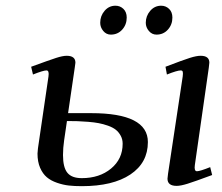

<svg xmlns="http://www.w3.org/2000/svg" viewBox="-20 -637 768 665"><path d="M87.9 -405.8Q151.9 -429.2 174.6 -436.5Q197.3 -443.8 210.9 -443.8Q241.2 -443.8 241.2 -419.9Q241.2 -418.9 238.8 -401.9L215.8 -245.1H295.9Q492.2 -245.1 492.2 -145Q492.2 -73.2 431.6 -32.7Q371.1 7.8 263.2 7.8Q238.3 7.8 218.5 5.6Q198.7 3.4 177.5 -3.9Q156.2 -11.2 142.1 -23.2Q127.9 -35.2 118.9 -55.9Q109.9 -76.7 109.9 -105Q109.9 -115.7 116.2 -155.8L147.9 -372.1Q150.9 -393.1 141.1 -393.1Q129.9 -393.1 94.2 -378.9ZM198.2 -100.1Q198.2 -57.1 213.4 -38.6Q228.5 -20 263.2 -20Q324.7 -20 364.7 -53.2Q404.8 -86.4 404.8 -139.2Q404.8 -154.8 397.9 -167.2Q391.1 -179.7 380.9 -187.7Q370.6 -195.8 354 -201.7Q337.4 -207.5 322 -210.4Q306.6 -213.4 285.2 -215.1Q263.7 -216.8 248.3 -217.3Q232.9 -217.8 211.9 -217.8L202.1 -150.9Q198.2 -124 198.2 -100.1ZM327.1 -558.1Q327.1 -582 342.3 -599.6Q357.4 -617.2 379.9 -617.2Q396 -617.2 407.5 -606.2Q418.9 -595.2 418.9 -576.2Q418.9 -551.8 403.3 -534.4Q387.7 -517.1 363.8 -517.1Q348.1 -517.1 337.6 -529.8Q327.1 -542.5 327.1 -558.1ZM484.9 -558.1Q484.9 -581.5 500.2 -599.4Q515.6 -617.2 538.1 -617.2Q554.2 -617.2 565.7 -606.2Q577.1 -595.2 577.1 -576.2Q577.1 -551.8 561.5 -534.4Q545.9 -517.1 522 -517.1Q506.3 -517.1 495.6 -529.8Q484.9 -542.5 484.9 -558.1ZM553.2 -405.8Q614.3 -429.2 637.5 -436.5Q660.6 -443.8 674.8 -443.8Q705.1 -443.8 705.1 -419.9Q705.1 -415.5 703.1 -401.9L654.8 -64.9Q651.9 -43.9 662.1 -43.9Q672.4 -43.9 708 -58.1L714.8 -30.8Q652.8 -7.8 629.2 -0.5Q605.5 6.8 591.8 6.8Q560.1 6.8 560.1 -18.1Q560.1 -21.5 562 -35.2L612.8 -372.1Q614.3 -383.3 613 -388.2Q611.8 -393.1 606 -393.1Q593.8 -393.1 558.1 -378.9Z"/></svg>

Font: Dehuti
Style: Bold-Italic
Weight: 700
Version: Version 1.2